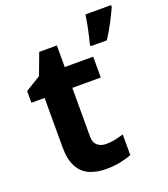

<svg xmlns="http://www.w3.org/2000/svg" viewBox="-140 -860 850 970"><g transform="rotate(-20 285.0 -375.0)"><path d="M308 -109Q333 -109 356 -114Q379 -119 402 -126V-15Q378 -5 342.5 2.5Q307 10 265 10Q216 10 177.5 -6Q139 -22 116.5 -61.5Q94 -101 94 -171V-434H23V-497L105 -547L148 -662H243V-546H396V-434H243V-171Q243 -140 261 -124.5Q279 -109 308 -109ZM570 -760V-750Q555 -717 535 -678.5Q515 -640 489 -600H402V-613Q410 -642 419 -685Q428 -728 432 -760Z"/></g></svg>

Font: Noto Sans IKEA
Style: Bold
Weight: 600
Designer: Monotype Design Team
Foundry: Monotype Imaging Inc.
Version: Version 2.001